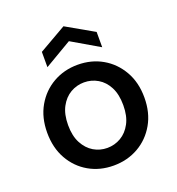

<svg xmlns="http://www.w3.org/2000/svg" viewBox="-131 -813 860 932"><g transform="rotate(-20 299.5 -347.5)"><path d="M299 12Q228 12 171.5 -20.5Q115 -53 82 -111.5Q49 -170 49 -248Q49 -326 82.5 -384.5Q116 -443 173 -475.5Q230 -508 300 -508Q371 -508 427.5 -475.5Q484 -443 517.5 -384.5Q551 -326 551 -248Q551 -170 517.5 -111.5Q484 -53 427 -20.5Q370 12 299 12ZM299 -79Q337 -79 369.5 -98Q402 -117 422 -154.5Q442 -192 442 -248Q442 -304 422.5 -341.5Q403 -379 370.5 -398Q338 -417 300 -417Q262 -417 229.5 -398Q197 -379 177 -341.5Q157 -304 157 -248Q157 -192 177 -154.5Q197 -117 229 -98Q261 -79 299 -79ZM159 -547V-626L300 -707L442 -626V-547L300 -630Z"/></g></svg>

Font: DeepMind Sans Medium
Style: Regular
Weight: 500
Designer: Jonny Pinhorn / Modifications: Colophon Foundry
Foundry: Colophon Foundry
Version: Version 1.002; ttfautohint (v1.8.2)